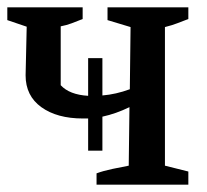

<svg xmlns="http://www.w3.org/2000/svg" viewBox="-26 -505 566 525"><path d="M238 0V-31Q257 -38 281 -43Q305 -48 326 -52L328 -212Q291 -194 254 -186V-93H215V-181Q208 -181 201 -181Q130 -181 87 -212Q44 -243 44 -299L47 -432L-6 -450V-485H200V-453Q185 -447 170.5 -441.5Q156 -436 140 -433V-272Q164 -246 215 -243V-346H254V-244Q291 -247 329 -261L331 -431L268 -450V-485H489V-453Q473 -447 459 -441.5Q445 -436 425 -431V-52L489 -36V0Z"/></svg>

Font: Piazzolla Medium
Style: Regular
Weight: 500
Designer: Juan Pablo del Peral
Foundry: Huerta Tipografica
Version: Version 1.330